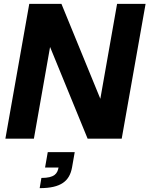

<svg xmlns="http://www.w3.org/2000/svg" viewBox="-20 -720 784 997"><path d="M8 0H156L240 -476L435 0H612L736 -700H588L501 -207L299 -700H132ZM186 257C297 257 341 220 354 150L368 70H228L214 150H284C278 181 264 204 195 204Z"/></svg>

Font: Uncut Sans
Style: Bold Italic
Weight: 700
Italic angle: -10°
Designer: Kasper Nordkvist
Foundry: Uncut Type
Version: Version 1.111;FEAKit 1.0